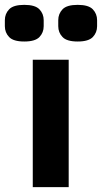

<svg xmlns="http://www.w3.org/2000/svg" viewBox="-66 -771 420 791"><path d="M69 0V-525H217V0ZM34 -600Q-11 -600 -28.5 -618.5Q-46 -637 -46 -663V-688Q-46 -714 -28.5 -732.5Q-11 -751 34 -751Q79 -751 96.5 -732.5Q114 -714 114 -688V-663Q114 -637 96.5 -618.5Q79 -600 34 -600ZM254 -600Q209 -600 191.5 -618.5Q174 -637 174 -663V-688Q174 -714 191.5 -732.5Q209 -751 254 -751Q299 -751 316.5 -732.5Q334 -714 334 -688V-663Q334 -637 316.5 -618.5Q299 -600 254 -600Z"/></svg>

Font: IBM Plex Sans Thai
Style: Bold
Weight: 700
Designer: Mike Abbink, Paul van der Laan, Pieter van Rosmalen, Ben Mitchell, Mark Frömberg
Foundry: Bold Monday
Version: Version 1.2